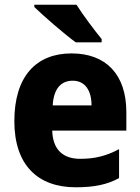

<svg xmlns="http://www.w3.org/2000/svg" viewBox="-20 -786 596 816"><path d="M305 -766H126V-756C163 -720 256 -639 302 -606H412V-620C384 -654 332 -723 305 -766ZM284 -559C134 -559 41 -462 41 -271C41 -84 141 10 302 10C382 10 436 -2 486 -29V-152C431 -123 383 -111 321 -111C244 -111 204 -154 202 -231H517V-309C517 -470 430 -559 284 -559ZM289 -443C341 -443 369 -402 369 -338H204C208 -411 241 -443 289 -443Z"/></svg>

Font: Noto Sans Lao SemiCondensed ExtraBold
Style: Regular
Weight: 800
Width: 4
Designer: Monotype Design Team
Foundry: Monotype Imaging Inc.
Version: Version 2.003